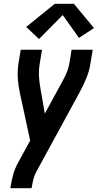

<svg xmlns="http://www.w3.org/2000/svg" viewBox="-20 -794 540 1019"><path d="M35 205 36 198Q41 166 49.5 134.5Q58 103 74 73L140 -48L85 -303Q77 -340 74.5 -378.5Q72 -417 78 -457L90 -530H203L191 -457Q185 -422 187 -388Q189 -354 195 -322L218 -191L304 -349Q319 -375 331 -402Q343 -429 348 -457L360 -530H472L460 -457Q454 -417 438 -378.5Q422 -340 402 -303L172 119Q162 138 157 158Q152 178 149 198L147 205ZM187 -587 119 -651 271 -774H372L479 -645L399 -593L313 -714Z"/></svg>

Font: Iosevka Curly Oblique
Style: Bold
Weight: 700
Italic angle: -9°
Monospace: yes
Designer: Belleve Invis
Foundry: Belleve Invis
Version: Version 11.1.0; ttfautohint (v1.8.3)